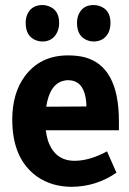

<svg xmlns="http://www.w3.org/2000/svg" viewBox="-20 -721 508 756"><path d="M438.5 -41 401.4 -125Q333 -87.9 273.4 -87.9Q196.3 -87.9 168.9 -167Q163.1 -186.5 160.2 -208H448.2V-244.1Q448.2 -460.9 311.5 -496.1Q282.2 -502.9 248 -502.9Q137.7 -502.9 77.1 -419.9Q28.3 -353.5 28.3 -250Q28.3 -93.8 127.9 -24.4Q185.5 14.6 262.7 14.6Q359.4 13.7 438.5 -41ZM247.1 -405.3Q305.7 -405.3 317.4 -335Q320.3 -319.3 320.3 -301.8L162.1 -300.8Q175.8 -391.6 232.4 -403.3Q240.2 -405.3 247.1 -405.3ZM212.9 -630.9Q212.9 -682.6 169.9 -697.3Q158.2 -701.2 147.5 -701.2Q103.5 -701.2 86.9 -663.1Q81.1 -648.4 81.1 -630.9Q81.1 -576.2 124 -561.5Q134.8 -557.6 146.5 -557.6Q187.5 -557.6 205.1 -593.8Q212.9 -610.4 212.9 -630.9ZM415 -630.9Q415 -682.6 372.1 -697.3Q360.4 -701.2 348.6 -701.2Q306.6 -701.2 290 -665Q283.2 -649.4 283.2 -630.9Q283.2 -576.2 326.2 -561.5Q336.9 -557.6 347.7 -557.6Q390.6 -557.6 408.2 -594.7Q415 -611.3 415 -630.9Z"/></svg>

Font: Yaldevi Colombo
Style: Bold
Weight: 700
Designer: Sol Matas, Denzil Rajitha, Kosala Senevirathne and Pathum Egodawatta
Foundry: Mooniak
Version: Version 1.020 ; ttfautohint (v1.6)